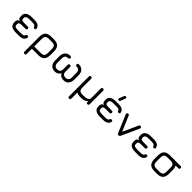

<svg xmlns="http://www.w3.org/2000/svg" viewBox="380 -2401 4272 4272"><g transform="rotate(45 2516.5 -264.5)"><path d="M71 -131 70 -157Q68 -234 135 -246Q101 -259 90 -280Q79 -301 79 -344V-365Q79 -425 126.5 -460Q174 -495 269 -494H354Q500 -494 521 -392Q525 -374 515 -364Q505 -354 486 -354Q459 -354 448 -387Q436 -423 354 -423H257Q149 -423 151 -354V-333Q151 -304 172 -294Q193 -284 234 -284H349Q385 -284 385 -248Q385 -212 349 -212H228Q180 -212 162 -198.5Q144 -185 144 -148V-131Q144 -96 172 -83.5Q200 -71 260 -71H354Q436 -71 448 -107Q458 -140 487 -140Q505 -140 515 -130Q525 -120 521 -102Q500 0 354 0H260Q74 0 71 -131Z M692 164V-304Q692 -402 738 -448Q784 -494 882 -494H964Q1062 -494 1108 -448Q1154 -402 1154 -304V-190Q1154 -92 1108 -46Q1062 0 964 0H764V164Q764 200 728 200Q692 200 692 164ZM764 -72H964Q1032 -72 1057 -97Q1082 -122 1082 -190V-304Q1082 -372 1057 -397Q1032 -422 964 -422H882Q814 -422 789 -397Q764 -372 764 -304Z M1314 -187V-311Q1314 -398 1358 -445.5Q1402 -493 1479 -493Q1519 -493 1519 -457Q1519 -421 1476 -421Q1386 -421 1386 -316V-177Q1386 -127 1411 -99.5Q1436 -72 1483 -72Q1580 -72 1580 -171V-308Q1580 -347 1616 -347Q1652 -347 1652 -308V-171Q1652 -72 1748 -72Q1795 -72 1820 -99.5Q1845 -127 1845 -177V-316Q1845 -421 1755 -421Q1712 -421 1712 -457Q1712 -493 1752 -493Q1829 -493 1873 -445.5Q1917 -398 1917 -311V-187Q1917 -98 1873.5 -49Q1830 0 1748 0Q1657 0 1616 -81Q1573 0 1483 0Q1401 0 1357.5 -49Q1314 -98 1314 -187Z M2097 164V-458Q2097 -494 2133 -494Q2169 -494 2169 -458V-190Q2169 -123 2194.5 -97.5Q2220 -72 2287 -72H2315Q2461 -72 2474 -146V-458Q2474 -494 2510 -494Q2546 -494 2546 -458V-36Q2546 0 2510 0Q2474 0 2474 -36V-65Q2424 0 2315 0H2287Q2212 0 2169 -28V164Q2169 200 2133 200Q2097 200 2097 164Z M2933 -554Q2904 -566 2916 -596L2961 -708Q2973 -738 3003 -726Q3033 -715 3020 -685L2975 -572Q2964 -543 2933 -554ZM2717 -131 2716 -157Q2714 -234 2781 -246Q2747 -259 2736 -280Q2725 -301 2725 -344V-365Q2725 -425 2772.5 -460Q2820 -495 2915 -494H3000Q3146 -494 3167 -392Q3171 -374 3161 -364Q3151 -354 3132 -354Q3105 -354 3094 -387Q3082 -423 3000 -423H2903Q2795 -423 2797 -354V-333Q2797 -304 2818 -294Q2839 -284 2880 -284H2995Q3031 -284 3031 -248Q3031 -212 2995 -212H2874Q2826 -212 2808 -198.5Q2790 -185 2790 -148V-131Q2790 -96 2818 -83.5Q2846 -71 2906 -71H3000Q3082 -71 3094 -107Q3104 -140 3133 -140Q3151 -140 3161 -130Q3171 -120 3167 -102Q3146 0 3000 0H2906Q2720 0 2717 -131Z M3530 -27Q3517 0 3488 0Q3460 0 3448 -28L3272 -443Q3258 -476 3291 -490Q3324 -504 3338 -471L3490 -114L3654 -472Q3669 -504 3702 -490Q3734 -475 3719 -442Z M3825 -131 3824 -157Q3822 -234 3889 -246Q3855 -259 3844 -280Q3833 -301 3833 -344V-365Q3833 -425 3880.5 -460Q3928 -495 4023 -494H4108Q4254 -494 4275 -392Q4279 -374 4269 -364Q4259 -354 4240 -354Q4213 -354 4202 -387Q4190 -423 4108 -423H4011Q3903 -423 3905 -354V-333Q3905 -304 3926 -294Q3947 -284 3988 -284H4103Q4139 -284 4139 -248Q4139 -212 4103 -212H3982Q3934 -212 3916 -198.5Q3898 -185 3898 -148V-131Q3898 -96 3926 -83.5Q3954 -71 4014 -71H4108Q4190 -71 4202 -107Q4212 -140 4241 -140Q4259 -140 4269 -130Q4279 -120 4275 -102Q4254 0 4108 0H4014Q3828 0 3825 -131Z M4616 0Q4519 0 4472.5 -46Q4426 -92 4426 -189V-304Q4426 -402 4472 -448Q4518 -494 4616 -494H4947Q4983 -494 4983 -458Q4983 -422 4947 -422H4862Q4888 -376 4888 -304V-190Q4888 -92 4842 -46Q4796 0 4698 0ZM4498 -189Q4498 -122 4523.5 -97Q4549 -72 4616 -72H4698Q4766 -72 4791 -97Q4816 -122 4816 -190V-304Q4816 -372 4791 -397Q4766 -422 4698 -422H4616Q4548 -422 4523 -397Q4498 -372 4498 -304Z"/></g></svg>

Font: Jura SemiBold
Style: Regular
Weight: 600
Designer: Daniel Johnson, Alexei Vanyashin
Foundry: Daniel Johnson
Version: Version 5.103